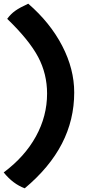

<svg xmlns="http://www.w3.org/2000/svg" viewBox="-65 -837 529 1040"><path d="M-45 97Q69 12 129.5 -98Q190 -208 190 -330Q190 -437 141.5 -528.5Q93 -620 -26 -735Q-7 -761 17.5 -778.5Q42 -796 88 -817Q207 -714 272 -588.5Q337 -463 337 -336Q337 -188 270.5 -59Q204 70 69 183Q37 171 9 150Q-19 129 -45 97Z"/></svg>

Font: Atma
Style: Bold
Weight: 700
Designer: Gregori Vincens, Jeremie Hornus, Riccardo Olocco, Yoann Minet.
Foundry: black foundry
Version: Version 1.102;PS 1.100;hotconv 1.0.86;makeotf.lib2.5.63406